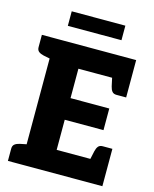

<svg xmlns="http://www.w3.org/2000/svg" viewBox="-131 -986 860 1072"><g transform="rotate(15 299.5 -449.5)"><path d="M97 0V-729H566V-599H267V-429H491V-304H267V-130H566V0ZM457 -108 472 -177Q476 -195 484.5 -205.5Q493 -216 510 -216H566V-130ZM457 -621 566 -599V-513H510Q493 -513 484.5 -523.5Q476 -534 472 -552ZM118 -729 104 -611 60 -620Q42 -624 31.5 -632.5Q21 -641 21 -658V-729ZM20 0V-71Q20 -88 30.5 -96.5Q41 -105 59 -109L103 -118L117 0ZM148 -815V-899H458V-815Z"/></g></svg>

Font: Aleo Black
Style: Regular
Weight: 900
Designer: Alessio Laiso
Foundry: Alessio Laiso
Version: Version 2.001;gftools[0.9.29]